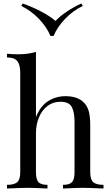

<svg xmlns="http://www.w3.org/2000/svg" viewBox="-20 -1080 628 1100"><path d="M186 -409Q211 -472 255.5 -500.5Q300 -529 356 -529Q426 -529 462 -491Q481 -471 489 -441Q497 -411 497 -360V-93Q497 -52 514 -36.5Q531 -21 573 -21V0Q481 -4 453 -4Q425 -4 341 0V-21Q378 -21 392.5 -36.5Q407 -52 407 -93V-382Q407 -438 391 -467.5Q375 -497 326 -497Q285 -497 253.5 -474Q222 -451 204 -409.5Q186 -368 186 -316V-93Q186 -52 200.5 -36.5Q215 -21 252 -21V0Q168 -4 140 -4Q112 -4 20 0V-21Q62 -21 79 -36.5Q96 -52 96 -93V-663Q96 -709 79 -730Q62 -751 20 -751V-772Q52 -769 82 -769Q145 -769 186 -783ZM454 -1046Q397 -1018 352.5 -971.5Q308 -925 287 -874H269Q248 -925 203.5 -971.5Q159 -1018 102 -1046L110 -1060Q164 -1041 215.5 -1014Q267 -987 298 -960Q323 -987 363.5 -1014Q404 -1041 446 -1060Z"/></svg>

Font: Myanmar April Display
Style: Regular
Weight: 400
Designer: Khon Soe Zaw Thu
Foundry: Myanmar OS
Version: Version 2.50 April 12, 2019